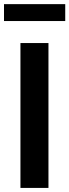

<svg xmlns="http://www.w3.org/2000/svg" viewBox="-26 -921 340 941"><path d="M74.2 0V-710H211.5V0ZM-6.4 -817.9V-900.7H293.7V-817.9Z"/></svg>

Font: Raleway Thin
Style: Regular
Weight: 100
Designer: Matt McInerney, Pablo Impallari, Rodrigo Fuenzalida
Foundry: Matt McInerney, Pablo Impallari, Rodrigo Fuenzalida
Version: Version 4.026